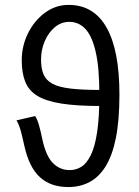

<svg xmlns="http://www.w3.org/2000/svg" viewBox="-20 -744 562 776"><path d="M256.1 12Q185.3 12 141.6 -27.6Q97.8 -67.2 78.6 -153.8Q70.3 -191.7 64 -214.9Q57.8 -238.1 46.8 -257.7L122 -274.9Q131 -261.4 137.6 -238Q144.3 -214.6 151.4 -179.8Q166.3 -111.8 194.7 -84.1Q223 -56.5 261.8 -56.5Q286.9 -56.5 308.5 -69.7Q330.1 -83 346.8 -116.6Q363.5 -150.3 372.6 -209.9Q381.6 -269.5 381.6 -361.9Q381.6 -470.2 366.7 -534.6Q351.9 -599 324.9 -627.3Q297.9 -655.7 260.1 -655.7Q227.3 -655.7 201.6 -634.1Q175.9 -612.5 160.9 -577.7Q145.9 -542.9 145.9 -503.6Q145.9 -467.4 155.9 -443.5Q166 -419.7 191.9 -405.6Q217.7 -391.6 265.3 -386Q312.9 -380.4 387.9 -380.4L387.1 -315.6Q290.1 -315.6 228.1 -325.4Q166 -335.3 131 -356.6Q96.1 -378 82 -413.6Q67.9 -449.2 67.9 -500.3Q67.9 -558.3 93.2 -609.5Q118.6 -660.6 161.6 -692.4Q204.5 -724.2 257.7 -724.2Q358.9 -724.2 410.8 -632.5Q462.7 -540.7 462.7 -361.9Q462.7 -257.1 448.2 -185.5Q433.7 -114 406.1 -70.4Q378.6 -26.9 340.6 -7.5Q302.6 12 256.1 12Z"/></svg>

Font: SourceSans3VF
Style: Regular
Weight: 200
Designer: Paul D. Hunt
Foundry: Adobe
Version: Version 3.052;hotconv 1.1.0;makeotfexe 2.6.0